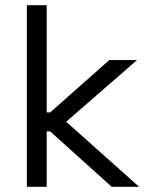

<svg xmlns="http://www.w3.org/2000/svg" viewBox="-20 -720 576 740"><path d="M160 0H83.5V-700H160V-286.8H173.5L401.2 -488.5H508.2L235 -250.8L516.2 0H410.5L173.5 -213.5H160Z"/></svg>

Font: Space Grotesk Variable Light
Style: Regular
Weight: 300
Designer: Florian Karsten
Foundry: Florian Karsten
Version: Version 2.000